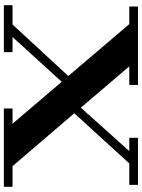

<svg xmlns="http://www.w3.org/2000/svg" viewBox="110 -845 735 995"><g transform="rotate(90 477.5 -347.5)"><path d="M841 -45H948V0H542V-45H621L404 -300L172 -45H250V0H7V-45H107L374 -334L105 -650H14V-695H420V-650H324L538 -399L763 -650H694V-695H938V-650H827L567 -365Z"/></g></svg>

Font: Geostar Fill
Style: Regular
Weight: 400
Designer: Joe Prince
Foundry: Joe Prince
Version: Version 1.002